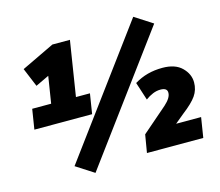

<svg xmlns="http://www.w3.org/2000/svg" viewBox="-107 -876 1200 1047"><g transform="rotate(-15 493.0 -352.5)"><path d="M47 -282 65 -395H172L196 -546L120 -510L76 -616L262 -705H361L312 -395H391L373 -282ZM308 32 207 -33 727 -737 828 -672ZM607 0 624 -101 766 -224Q805 -259 805 -287Q806 -315 767 -315Q745 -315 723.5 -306Q702 -297 682 -282L649 -384Q685 -406 724 -416.5Q763 -427 808 -427Q880 -427 917.5 -390Q955 -353 955 -306Q955 -264 932 -231Q909 -198 854 -156L802 -113H943L925 0Z"/></g></svg>

Font: Nunito Sans Black
Style: Italic
Weight: 900
Italic angle: -9°
Designer: Vernon Adams
Foundry: Vernon Adams
Version: Version 3.006; ttfautohint (v1.8.3)